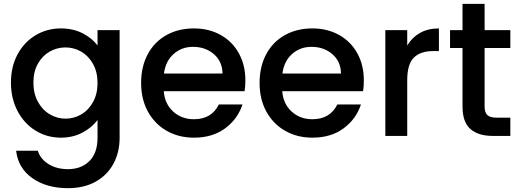

<svg xmlns="http://www.w3.org/2000/svg" viewBox="-20 -708 2708 1000"><path d="M297 -560Q361 -560 410.5 -534.5Q460 -509 488 -471V-551H603V9Q603 85 571 144.5Q539 204 478.5 238Q418 272 334 272Q222 272 148 219.5Q74 167 64 77H177Q190 120 232.5 146.5Q275 173 334 173Q403 173 445.5 131Q488 89 488 9V-83Q459 -44 409.5 -17.5Q360 9 297 9Q225 9 165.5 -27.5Q106 -64 71.5 -129.5Q37 -195 37 -278Q37 -361 71.5 -425Q106 -489 165.5 -524.5Q225 -560 297 -560ZM488 -276Q488 -333 464.5 -375Q441 -417 403 -439Q365 -461 321 -461Q277 -461 239 -439.5Q201 -418 177.5 -376.5Q154 -335 154 -278Q154 -221 177.5 -178Q201 -135 239.5 -112.5Q278 -90 321 -90Q365 -90 403 -112Q441 -134 464.5 -176.5Q488 -219 488 -276Z M1258 -289Q1258 -258 1254 -233H833Q838 -167 882 -127Q926 -87 990 -87Q1082 -87 1120 -164H1243Q1218 -88 1152.5 -39.5Q1087 9 990 9Q911 9 848.5 -26.5Q786 -62 750.5 -126.5Q715 -191 715 -276Q715 -361 749.5 -425.5Q784 -490 846.5 -525Q909 -560 990 -560Q1068 -560 1129 -526Q1190 -492 1224 -430.5Q1258 -369 1258 -289ZM1139 -325Q1138 -388 1094 -426Q1050 -464 985 -464Q926 -464 884 -426.5Q842 -389 834 -325Z M1875 -289Q1875 -258 1871 -233H1450Q1455 -167 1499 -127Q1543 -87 1607 -87Q1699 -87 1737 -164H1860Q1835 -88 1769.5 -39.5Q1704 9 1607 9Q1528 9 1465.5 -26.5Q1403 -62 1367.5 -126.5Q1332 -191 1332 -276Q1332 -361 1366.5 -425.5Q1401 -490 1463.5 -525Q1526 -560 1607 -560Q1685 -560 1746 -526Q1807 -492 1841 -430.5Q1875 -369 1875 -289ZM1756 -325Q1755 -388 1711 -426Q1667 -464 1602 -464Q1543 -464 1501 -426.5Q1459 -389 1451 -325Z M2101 -471Q2126 -513 2167.5 -536.5Q2209 -560 2266 -560V-442H2237Q2170 -442 2135.5 -408Q2101 -374 2101 -290V0H1987V-551H2101Z M2504 -458V-153Q2504 -122 2518.5 -108.5Q2533 -95 2568 -95H2638V0H2548Q2471 0 2430 -36Q2389 -72 2389 -153V-458H2324V-551H2389V-688H2504V-551H2638V-458Z"/></svg>

Font: Fz Poppins Med
Style: Regular
Weight: 500
Designer: Ninad Kale (Devanagari), Jonny Pinhorn (Latin)
Foundry: Indian Type Foundry
Version: Vit hóa bi Vntype.Com & FontZin.Com